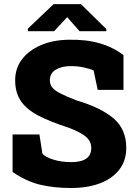

<svg xmlns="http://www.w3.org/2000/svg" viewBox="-20 -916 661 946"><path d="M330.6 10.3Q243.7 10.3 176.3 -6.3Q108.9 -22.9 42 -68.8V-253.4H174.3L189 -158.7Q204.6 -141.1 244.1 -129.2Q283.7 -117.2 330.6 -117.2Q429.7 -117.2 429.7 -186.5Q429.7 -218.3 405.3 -240.5Q380.9 -262.7 320.3 -286.1Q229 -315.4 170.4 -345.7Q111.8 -376 83.3 -417.5Q54.7 -459 54.7 -520.5Q54.7 -579.6 88.4 -623.8Q122.1 -668 181.2 -693.4Q240.2 -718.8 316.4 -720.2Q403.3 -722.2 470.2 -702.9Q537.1 -683.6 588.4 -644.5V-473.1H461.4L441.4 -568.4Q424.8 -576.7 394 -583.5Q363.3 -590.3 328.6 -590.3Q284.2 -590.3 254.9 -572.8Q225.6 -555.2 225.6 -520Q225.6 -501 236.8 -486.1Q248 -471.2 276.4 -456.3Q304.7 -441.4 355.5 -421.9Q476.6 -386.2 539.3 -332.8Q602.1 -279.3 602.1 -187.5Q602.1 -124.5 567.9 -80.3Q533.7 -36.1 472.7 -12.9Q411.6 10.3 330.6 10.3ZM117.2 -762.2V-774.9L244.1 -895.5H378.9L503.9 -772.9V-762.2H372.1L311 -831.5L246.6 -762.2Z"/></svg>

Font: Roboto Slab Black
Style: Regular
Weight: 900
Designer: Google
Version: Version 2.000; ttfautohint (v1.8.1.43-b0c9)